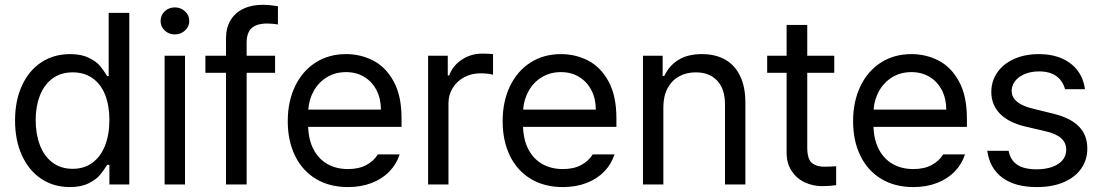

<svg xmlns="http://www.w3.org/2000/svg" viewBox="-20 -760 4541 791"><path d="M42 -263.7Q42 -346.2 70.8 -408.2Q99.6 -470.2 150.9 -503.7Q202.1 -537.1 268.6 -537.1Q315.4 -537.1 346.2 -521.7Q377 -506.3 391.6 -489Q406.2 -471.7 421.9 -446.3H427.7V-707H512.7V0H430.7V-81.1H421.9Q405.3 -55.2 390.4 -37.6Q375.5 -20 344.7 -4.6Q314 10.7 267.6 10.7Q201.7 10.7 150.6 -22.9Q99.6 -56.6 70.8 -118.9Q42 -181.2 42 -263.7ZM430.7 -265.6Q430.7 -324.7 413.3 -368.9Q396 -413.1 361.8 -437.5Q327.6 -461.9 279.3 -461.9Q230 -461.9 195.8 -436.3Q161.6 -410.6 144.3 -366.2Q127 -321.8 127 -265.6Q127 -208 144.3 -162.4Q161.6 -116.7 196 -90.6Q230.5 -64.5 279.3 -64.5Q326.7 -64.5 360.8 -89.6Q395 -114.7 412.8 -160.4Q430.7 -206.1 430.7 -265.6Z M658.2 -530.3H742.2V0H658.2ZM641.6 -673.8Q641.6 -697.3 658.7 -713.4Q675.8 -729.5 700.2 -729.5Q724.6 -729.5 742.2 -713.4Q759.8 -697.3 759.8 -673.8Q759.8 -650.4 742.2 -634.3Q724.6 -618.2 700.2 -618.2Q675.8 -618.2 658.7 -634.3Q641.6 -650.4 641.6 -673.8Z M1113.3 -460H996.1V0H911.1V-460H826.2V-530.3H911.1V-602.5Q911.1 -645 929.4 -676Q947.8 -707 981.9 -723.6Q1016.1 -740.2 1062.5 -740.2Q1089.8 -740.2 1125 -734.4V-659.2Q1101.6 -663.1 1081.1 -663.1Q1037.1 -663.1 1016.6 -644Q996.1 -625 996.1 -584V-530.3H1113.3Z M1165.5 -260.7Q1165.5 -341.8 1195.6 -404.5Q1225.6 -467.3 1280 -502.2Q1334.5 -537.1 1405.8 -537.1Q1465.8 -537.1 1517.6 -510.5Q1569.3 -483.9 1601.8 -424.6Q1634.3 -365.2 1634.3 -272.5V-237.3H1249.5Q1251.5 -182.1 1272.5 -143.1Q1293.5 -104 1329.8 -83.7Q1366.2 -63.5 1413.6 -63.5Q1458.5 -63.5 1489.5 -80.3Q1520.5 -97.2 1536.6 -124H1626.5Q1613.8 -84 1584.2 -53.5Q1554.7 -22.9 1511 -6.1Q1467.3 10.7 1413.6 10.7Q1337.9 10.7 1281.7 -22.9Q1225.6 -56.6 1195.6 -118.2Q1165.5 -179.7 1165.5 -260.7ZM1549.3 -308.6Q1549.3 -353 1531.5 -387.9Q1513.7 -422.9 1481 -442.9Q1448.2 -462.9 1405.8 -462.9Q1361.3 -462.9 1326.9 -441.9Q1292.5 -420.9 1272.7 -385.5Q1252.9 -350.1 1250 -308.6Z M1743.7 -530.3H1824.7V-449.2H1830.6Q1845.2 -489.7 1882.8 -514.4Q1920.4 -539.1 1967.3 -539.1Q1991.7 -539.1 2011.2 -537.1V-452.1Q2005.9 -454.1 1990.5 -456.1Q1975.1 -458 1960.4 -458Q1922.9 -458 1892.6 -441.9Q1862.3 -425.8 1845 -397.5Q1827.6 -369.1 1827.6 -334V0H1743.7Z M2050.8 -260.7Q2050.8 -341.8 2080.8 -404.5Q2110.8 -467.3 2165.3 -502.2Q2219.7 -537.1 2291 -537.1Q2351.1 -537.1 2402.8 -510.5Q2454.6 -483.9 2487.1 -424.6Q2519.5 -365.2 2519.5 -272.5V-237.3H2134.8Q2136.7 -182.1 2157.7 -143.1Q2178.7 -104 2215.1 -83.7Q2251.5 -63.5 2298.8 -63.5Q2343.8 -63.5 2374.8 -80.3Q2405.8 -97.2 2421.9 -124H2511.7Q2499 -84 2469.5 -53.5Q2439.9 -22.9 2396.2 -6.1Q2352.5 10.7 2298.8 10.7Q2223.1 10.7 2167 -22.9Q2110.8 -56.6 2080.8 -118.2Q2050.8 -179.7 2050.8 -260.7ZM2434.6 -308.6Q2434.6 -353 2416.7 -387.9Q2398.9 -422.9 2366.2 -442.9Q2333.5 -462.9 2291 -462.9Q2246.6 -462.9 2212.2 -441.9Q2177.7 -420.9 2158 -385.5Q2138.2 -350.1 2135.3 -308.6Z M2712.9 0H2628.9V-530.3H2710V-447.3H2716.8Q2736.8 -489.7 2775.1 -513.4Q2813.5 -537.1 2872.1 -537.1Q2926.8 -537.1 2966.8 -514.9Q3006.8 -492.7 3028.8 -447.8Q3050.8 -402.8 3050.8 -336.9V0H2966.8V-331.1Q2966.8 -392.6 2935.1 -427.2Q2903.3 -461.9 2846.7 -461.9Q2807.6 -461.9 2777.3 -445.1Q2747.1 -428.2 2730 -395.8Q2712.9 -363.3 2712.9 -318.4Z M3417 -460H3305.7V-152.3Q3305.7 -105.5 3324.2 -89.4Q3342.8 -73.2 3375 -73.2Q3399.4 -73.2 3424.8 -75.2V2.9Q3399.4 6.8 3366.2 6.8Q3329.1 6.8 3295.9 -8.5Q3262.7 -23.9 3241.7 -55.2Q3220.7 -86.4 3220.7 -130.9V-460H3140.6V-530.3H3220.7V-657.2H3305.7V-530.3H3417Z M3494.6 -260.7Q3494.6 -341.8 3524.7 -404.5Q3554.7 -467.3 3609.1 -502.2Q3663.6 -537.1 3734.9 -537.1Q3794.9 -537.1 3846.7 -510.5Q3898.4 -483.9 3930.9 -424.6Q3963.4 -365.2 3963.4 -272.5V-237.3H3578.6Q3580.6 -182.1 3601.6 -143.1Q3622.6 -104 3658.9 -83.7Q3695.3 -63.5 3742.7 -63.5Q3787.6 -63.5 3818.6 -80.3Q3849.6 -97.2 3865.7 -124H3955.6Q3942.9 -84 3913.3 -53.5Q3883.8 -22.9 3840.1 -6.1Q3796.4 10.7 3742.7 10.7Q3667 10.7 3610.8 -22.9Q3554.7 -56.6 3524.7 -118.2Q3494.6 -179.7 3494.6 -260.7ZM3878.4 -308.6Q3878.4 -353 3860.6 -387.9Q3842.8 -422.9 3810.1 -442.9Q3777.3 -462.9 3734.9 -462.9Q3690.4 -462.9 3656 -441.9Q3621.6 -420.9 3601.8 -385.5Q3582 -350.1 3579.1 -308.6Z M4260.3 -465.8Q4228 -465.8 4202.4 -455.3Q4176.8 -444.8 4162.4 -426.5Q4147.9 -408.2 4147.9 -385.7Q4147.9 -359.4 4170.2 -340.8Q4192.4 -322.3 4238.8 -311.5L4317.9 -292Q4389.2 -274.9 4424.3 -239.5Q4459.5 -204.1 4459.5 -148.4Q4459.5 -102.1 4434.8 -66.2Q4410.2 -30.3 4363.3 -9.8Q4316.4 10.7 4251.5 10.7Q4162.1 10.7 4109.9 -27.6Q4057.6 -65.9 4047.4 -138.7H4135.3Q4142.6 -100.1 4170.9 -81.3Q4199.2 -62.5 4249.5 -62.5Q4306.2 -62.5 4339.4 -84.5Q4372.6 -106.4 4372.6 -143.6Q4372.6 -171.9 4351.6 -190.7Q4330.6 -209.5 4285.6 -219.7L4205.6 -238.3Q4136.2 -254.4 4100.1 -291Q4064 -327.6 4064 -380.9Q4064 -425.8 4088.6 -461.4Q4113.3 -497.1 4158 -517.1Q4202.6 -537.1 4260.3 -537.1Q4314 -537.1 4355 -519Q4396 -501 4420.2 -468.3Q4444.3 -435.5 4449.7 -392.6H4367.7Q4358.4 -427.2 4331.8 -446.5Q4305.2 -465.8 4260.3 -465.8Z"/></svg>

Font: WEMIX Pretendard
Style: Regular
Weight: 400
Designer: Base glyphs from Inter by Rasmus Andersson; Hangeul glyphs from Noto Sans CJK(Source Han Sans) by Jang Soo-young and Kan
Foundry: Kil Hyung-jin
Version: Version 1.000